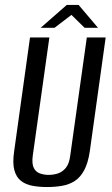

<svg xmlns="http://www.w3.org/2000/svg" viewBox="-20 -742 452 774"><path d="M170 12Q138 12 111 7Q84 2 65 -12.5Q46 -27 38 -55.5Q30 -84 37 -132L101 -591H179L112 -114Q108 -82 116 -65.5Q124 -49 140.5 -43Q157 -37 176 -37Q196 -37 214 -43Q232 -49 245.5 -65.5Q259 -82 263 -114L330 -591H406L342 -132Q335 -85 319.5 -56Q304 -27 281.5 -12.5Q259 2 230.5 7Q202 12 170 12ZM144 -630 249 -722H297L375 -630H321L268 -682L200 -630Z"/></svg>

Font: Alumni Sans Thin Medium
Style: Italic
Weight: 500
Italic angle: -8°
Version: Version 1.016